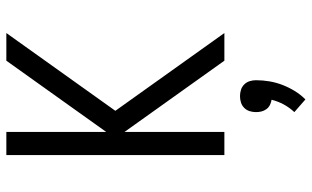

<svg xmlns="http://www.w3.org/2000/svg" viewBox="-204 -506 959 590"><g transform="rotate(-90 275.0 -210.5)"><path d="M94 0V-670H165V-363L384 -670H469L230 -335L469 0H384L165 -307V0ZM265 249 226 215Q240 200 249.5 182.5Q259 165 264 145Q256 144 248 140Q240 136 235 129Q230 122 228 114Q226 106 226 97Q226 87 229 77.5Q232 68 239 61Q246 54 255.5 51Q265 48 275 48Q285 48 294.5 51Q304 54 311 61Q318 68 321 77.5Q324 87 324 97Q324 118 320.5 138.5Q317 159 309.5 178.5Q302 198 291 216Q280 234 265 249Z"/></g></svg>

Font: Lode Term
Style: Regular
Weight: 400
Monospace: yes
Designer: Belleve Invis
Foundry: Belleve Invis
Version: Version 29.2.0